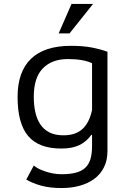

<svg xmlns="http://www.w3.org/2000/svg" viewBox="-20 -740 640 972"><path d="M524 25Q524 72 506 107.5Q488 143 456.5 166Q425 189 383 200.5Q341 212 292 212Q233 212 189 200Q145 188 113 169L151 98Q160 106 174.5 113.5Q189 121 208 127.5Q227 134 248.5 138Q270 142 291 142Q335 142 364.5 134Q394 126 412 109Q430 92 438 65Q446 38 446 -1V-57H442Q419 -24 383 -6Q347 12 290 12Q176 12 122.5 -51.5Q69 -115 69 -249Q69 -377 137 -442.5Q205 -508 339 -508Q401 -508 444.5 -499.5Q488 -491 524 -478ZM301 -55Q362 -55 397 -86.5Q432 -118 446 -183V-420Q402 -441 323 -441Q243 -441 197 -394Q151 -347 151 -250Q151 -207 159 -171.5Q167 -136 184.5 -110Q202 -84 230.5 -69.5Q259 -55 301 -55ZM342 -720H451L332 -571H277Z"/></svg>

Font: PT Mono
Style: Regular
Weight: 400
Monospace: yes
Designer: A.Korolkova, I.Chaeva
Foundry: ParaType Ltd
Version: Version 1.001W OFL